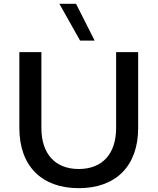

<svg xmlns="http://www.w3.org/2000/svg" viewBox="-20 -972 822 1002"><path d="M701 -304V-700H586V-304C586 -169 514 -90 391 -90C268 -90 196 -169 196 -304V-700H81V-304C81 -107 196 10 391 10C586 10 701 -107 701 -304ZM398 -760H474L377 -952H290Z"/></svg>

Font: Goli Medium
Style: Regular
Weight: 500
Designer: jaikishan Patel
Foundry: MagicType
Version: Version 1.000;Glyphs 3.2 (3242)